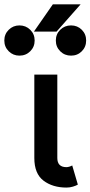

<svg xmlns="http://www.w3.org/2000/svg" viewBox="-96 -850 415 881"><path d="M235.4 -90.8 261.2 -2.9Q252.9 2 238.8 6.3Q224.6 10.7 209 10.7Q145.5 10.7 103.5 -21.2Q61.5 -53.2 61.5 -125V-507.8H167V-125Q167 -83 209 -83Q214.8 -83 222.7 -85.4Q230.5 -87.9 235.4 -90.8ZM163.6 -705.1H59.6L146.5 -830.1H273.9ZM63 -664.1Q63 -634.8 42.7 -614.7Q22.5 -594.7 -6.8 -594.7Q-35.6 -594.7 -55.9 -614.7Q-76.2 -634.8 -76.2 -664.1Q-76.2 -693.4 -55.9 -713.4Q-35.6 -733.4 -6.8 -733.4Q22.5 -733.4 42.7 -713.4Q63 -693.4 63 -664.1ZM299.3 -664.1Q299.3 -634.8 279.3 -614.7Q259.3 -594.7 230 -594.7Q200.7 -594.7 180.4 -614.7Q160.2 -634.8 160.2 -664.1Q160.2 -693.4 180.4 -713.4Q200.7 -733.4 230 -733.4Q259.3 -733.4 279.3 -713.4Q299.3 -693.4 299.3 -664.1Z"/></svg>

Font: Giphurs Medium
Style: Regular
Weight: 500
Version: Version 0.920; ttfautohint (v1.8.4.7-5d5b)